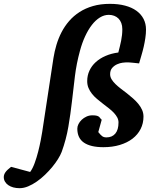

<svg xmlns="http://www.w3.org/2000/svg" viewBox="-180 -757 798 1006"><path d="M585 -602.1Q585 -580.1 581.5 -557.4Q578.1 -534.7 573 -512.2Q567.9 -489.7 561.3 -467.8Q554.7 -445.8 548.8 -424.8Q530.3 -426.8 518.6 -428Q506.8 -429.2 499.8 -429.7Q492.7 -430.2 488.3 -430.2H481Q476.1 -430.2 462.4 -428.5Q448.7 -426.8 434.1 -420.4Q419.4 -414.1 408.2 -401.6Q397 -389.2 397 -368.2Q397 -354.5 404.5 -341.8Q412.1 -329.1 424.6 -316.9Q437 -304.7 452.9 -292.5Q468.8 -280.3 484.9 -268.1Q501.5 -254.9 517.1 -241.2Q532.7 -227.5 544.9 -212.6Q557.1 -197.8 564.5 -181.2Q571.8 -164.6 571.8 -146Q571.8 -110.8 556.9 -81.3Q542 -51.8 514.4 -30.5Q486.8 -9.3 448 2.4Q409.2 14.2 361.8 14.2Q294.9 14.2 260 -9.5Q225.1 -33.2 225.1 -83Q225.1 -94.7 231.2 -106.9Q237.3 -119.1 248 -129.4Q258.8 -139.6 273.2 -146.2Q287.6 -152.8 304.2 -152.8Q319.8 -152.8 327.9 -150.4Q335.9 -147.9 339.8 -144.3Q343.8 -140.6 346.2 -136.7Q348.6 -132.8 353 -129.9L335 -64.9Q341.3 -57.1 346.2 -51.8Q351.1 -46.4 355.7 -43.2Q360.4 -40 365.5 -38.6Q370.6 -37.1 377.9 -37.1Q407.2 -37.1 424.1 -56.9Q440.9 -76.7 440.9 -115.2Q440.9 -128.9 434.6 -141.1Q428.2 -153.3 417.2 -165.3Q406.2 -177.2 391.1 -189Q376 -200.7 358.9 -213.9Q343.3 -226.1 328.4 -238.5Q313.5 -251 302 -265.4Q290.5 -279.8 283.7 -296.1Q276.9 -312.5 276.9 -332Q276.9 -361.3 288.6 -386.7Q300.3 -412.1 321.8 -431.6Q343.3 -451.2 373.3 -464.1Q403.3 -477.1 439.9 -481.9Q448.2 -512.7 454.6 -543.2Q460.9 -573.7 460.9 -604Q460.9 -622.1 455.6 -636.2Q450.2 -650.4 440.7 -659.9Q431.2 -669.4 418.2 -674.3Q405.3 -679.2 390.1 -679.2Q365.7 -679.2 343.3 -665.3Q320.8 -651.4 301.5 -626.5Q282.2 -601.6 266.1 -566.9Q250 -532.2 238.8 -490.2Q220.7 -424.3 212.6 -358.2Q204.6 -292 197 -225.6Q189.5 -159.2 178.2 -93Q167 -26.9 143.1 39.1Q136.7 55.7 124 76.2Q111.3 96.7 94 117.7Q76.7 138.7 55.9 158.7Q35.2 178.7 12.7 194.3Q-9.8 210 -32.7 219.5Q-55.7 229 -77.1 229Q-95.2 229 -110.4 224.9Q-125.5 220.7 -136.5 213.1Q-147.5 205.6 -153.8 194.8Q-160.2 184.1 -160.2 170.9Q-160.2 158.2 -151.9 146Q-143.6 133.8 -122.1 117.2L-22 144Q-8.8 126 1.7 97.2Q12.2 68.4 20 37.6Q27.8 6.8 33.2 -21Q38.6 -48.8 41 -64.9L100.1 -453.1Q105.5 -487.3 115.7 -521.7Q126 -556.2 142.3 -587.9Q158.7 -619.6 182.1 -646.7Q205.6 -673.8 236.6 -693.8Q267.6 -713.9 307.1 -725.3Q346.7 -736.8 396 -736.8Q440.4 -736.8 475.3 -727.5Q510.3 -718.3 534.7 -700.7Q559.1 -683.1 572 -658.2Q585 -633.3 585 -602.1Z"/></svg>

Font: Charis SIL Viet
Style: Bold Italic
Weight: 700
Italic angle: -11°
Foundry: SIL International
Version: Version 5.000